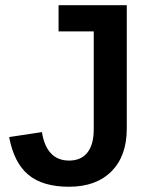

<svg xmlns="http://www.w3.org/2000/svg" viewBox="-20 -708 578 738"><path d="M245.1 9.8Q144.5 9.8 89.1 -36.1Q33.7 -82 15.1 -181.2L141.1 -200.2Q149.9 -146 176 -118.4Q202.1 -90.8 245.6 -90.8Q291.5 -90.8 315.9 -121.6Q340.3 -152.3 340.3 -210.4V-587.4H205.1V-688H467.3V-213.4Q467.3 -108.4 408.4 -49.3Q349.6 9.8 245.1 9.8Z"/></svg>

Font: Arimo SemiBold
Style: Regular
Weight: 600
Designer: Steve Matteson
Foundry: Monotype Imaging Inc.
Version: Version 1.33